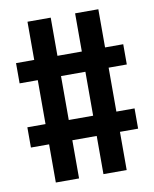

<svg xmlns="http://www.w3.org/2000/svg" viewBox="-80 -778 660 822"><g transform="rotate(-10 250.0 -367.5)"><path d="M96 -18V-184H17V-272H96V-463H17V-551H96V-717H197V-551H303V-717H404V-551H483V-463H404V-272H483V-184H404V-18H303V-184H197V-18ZM197 -272H303V-463H197Z"/></g></svg>

Font: Iosevka Term Semibold
Style: Regular
Weight: 600
Monospace: yes
Designer: Belleve Invis
Foundry: Belleve Invis
Version: Version 31.4.0